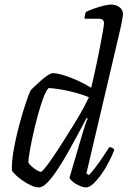

<svg xmlns="http://www.w3.org/2000/svg" viewBox="-20 -820 558 840"><path d="M150 0Q135 0 115.5 -9Q96 -18 77.5 -31Q59 -44 46.5 -56.5Q34 -69 32 -75Q31 -111 38.5 -156Q46 -201 57.5 -247Q69 -293 81 -332Q93 -371 102.5 -397Q112 -423 116 -427Q122 -433 134.5 -445Q147 -457 162 -470Q177 -483 190 -491.5Q203 -500 211 -500Q228 -500 256.5 -491.5Q285 -483 317.5 -468.5Q350 -454 379 -436Q382 -448 388.5 -477Q395 -506 403 -543Q411 -580 418 -617Q425 -654 430 -682Q435 -710 435 -719Q435 -728 429.5 -733Q424 -738 413 -738H350Q350 -746 352 -755Q354 -764 356 -768Q373 -776 393 -783Q413 -790 433 -795Q453 -800 466 -800Q486 -800 502 -789Q518 -778 518 -757Q518 -754 515 -735.5Q512 -717 506 -691L358 -61L369 -54Q380 -65 396.5 -86.5Q413 -108 430 -133Q447 -158 458 -176Q467 -176 473 -172Q479 -168 480 -164Q472 -143 458 -115Q444 -87 426 -61Q408 -35 389.5 -17.5Q371 0 356 0Q347 0 335 -4.5Q323 -9 312 -15.5Q301 -22 293.5 -29.5Q286 -37 284 -42L340 -233Q347 -256 353.5 -276Q360 -296 364 -301L359 -304Q341 -270 319 -229Q297 -188 274 -147.5Q251 -107 228.5 -73.5Q206 -40 186 -20Q166 0 150 0ZM159 -68Q163 -68 178 -86.5Q193 -105 214 -136Q235 -167 258 -203.5Q281 -240 304 -277Q327 -314 344 -345.5Q361 -377 369 -395Q328 -411 282 -421.5Q236 -432 193 -435Q181 -423 169 -390.5Q157 -358 145.5 -315.5Q134 -273 124.5 -230.5Q115 -188 109.5 -155Q104 -122 104 -109Q109 -100 120 -90.5Q131 -81 142.5 -74.5Q154 -68 159 -68Z"/></svg>

Font: Texturina 12pt ExtraLight
Style: Italic
Weight: 250
Italic angle: -11°
Designer: Guillermo Torres Carreño
Foundry: Omnibus-Type
Version: Version 1.002